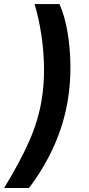

<svg xmlns="http://www.w3.org/2000/svg" viewBox="-52 -789 440 948"><path d="M-31.7 139.2Q46.9 10.7 91.8 -91.1Q136.7 -192.9 153.3 -293.5Q166 -369.1 165.3 -451.2Q164.6 -533.2 152.6 -614.5Q140.6 -695.8 118.7 -769H241.7Q267.6 -710.9 281.2 -631.1Q294.9 -551.3 295.7 -463.4Q296.4 -375.5 282.7 -293.5Q244.6 -64.5 91.3 139.2Z"/></svg>

Font: Inter Semi Bold
Style: Italic
Weight: 600
Italic angle: -9.39999°
Designer: Rasmus Andersson
Foundry: rsms
Version: Version 4.000;git-3c8e0fc